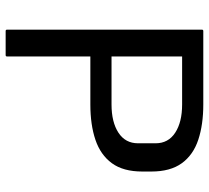

<svg xmlns="http://www.w3.org/2000/svg" viewBox="-50 -690 740 680"><g transform="rotate(90 320.0 -350.0)"><path d="M350 -700Q421.5 -700 475 -682.2Q528.5 -664.5 558 -624Q587.5 -583.5 587.5 -516V-484Q587.5 -416.5 558 -376.2Q528.5 -336 475.2 -318Q422 -300 350 -300H180V-5Q180 0 175 0H90Q85 0 85 -5V-695Q85 -700 90 -700ZM180 -625V-375H350Q412.5 -375 450 -399.5Q487.5 -424 487.5 -469V-531Q487.5 -576 450 -600.5Q412.5 -625 350 -625Z"/></g></svg>

Font: MFEK Sans
Style: Regular
Weight: 400
Designer: Owen Earl
Foundry: indestructible type*
Version: Version 0.001; ttfautohint (v1.8.4.7-5d5b)